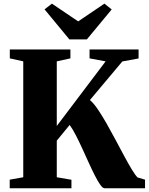

<svg xmlns="http://www.w3.org/2000/svg" viewBox="-20 -1008 796 1028"><path d="M32 0V-46L104.5 -59V-679.5L32.5 -695.5V-743H357V-695.5L284 -679.5V-333.5L545.5 -679.5L459.5 -695.5V-743H722V-695L635 -679L461.5 -472.5Q481 -456 503.8 -422.5Q526.5 -389 550.8 -346.5Q575 -304 599 -258.8Q623 -213.5 645 -172.5Q667 -131.5 685.5 -101Q704 -70.5 716.5 -58L756.5 -46V0H540Q530 0 516.8 -18.8Q503.5 -37.5 487.8 -68.5Q472 -99.5 455 -137Q438 -174.5 420.5 -212.8Q403 -251 386 -284Q369 -317 353 -339L284 -255V-59L362.5 -45.5V0ZM351.5 -797 218.5 -958 258 -988.5 398.5 -893.5 539 -988.5 578 -957.5 445 -797Z"/></svg>

Font: Merriweather 72pt Black
Style: Regular
Weight: 900
Version: Version 2.100